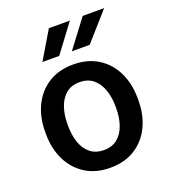

<svg xmlns="http://www.w3.org/2000/svg" viewBox="-138 -850 844 958"><g transform="rotate(-20 283.5 -370.5)"><path d="M38.1 -258.3V-269.5Q38.1 -346.2 67.1 -407Q96.2 -467.8 151.1 -502.9Q206.1 -538.1 283.2 -538.1Q360.8 -538.1 416 -502.9Q471.2 -467.8 500.2 -407Q529.3 -346.2 529.3 -269.5V-258.3Q529.3 -181.6 500.2 -121.1Q471.2 -60.5 416.3 -25.4Q361.3 9.8 284.2 9.8Q206.5 9.8 151.6 -25.4Q96.7 -60.5 67.4 -121.1Q38.1 -181.6 38.1 -258.3ZM155.8 -269.5V-258.3Q155.8 -210.4 169.2 -170.9Q182.6 -131.3 210.9 -107.7Q239.3 -84 284.2 -84Q328.1 -84 356.2 -107.7Q384.3 -131.3 397.9 -170.9Q411.6 -210.4 411.6 -258.3V-269.5Q411.6 -316.4 398.2 -356.2Q384.8 -396 356.4 -420.2Q328.1 -444.3 283.2 -444.3Q238.8 -444.3 210.7 -420.2Q182.6 -396 169.2 -356.2Q155.8 -316.4 155.8 -269.5ZM300.8 -602.1 412.1 -749.5H525.9L395.5 -602.1ZM144.5 -602.1 232.4 -749.5H343.8L233.9 -602.1Z"/></g></svg>

Font: Vazirmatn RD FD Medium
Style: Regular
Weight: 500
Designer: Saber Rastikerdar
Foundry: Saber Rastikerdar
Version: Version 33.003